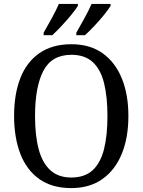

<svg xmlns="http://www.w3.org/2000/svg" viewBox="-20 -951 729 981"><path d="M344 10Q246 10 181 -36Q116 -82 84 -165Q52 -248 52 -359Q52 -470 84 -552Q116 -634 181.5 -679.5Q247 -725 345 -725Q439 -725 503.5 -679.5Q568 -634 602 -551.5Q636 -469 636 -358Q636 -247 602 -164.5Q568 -82 503 -36Q438 10 344 10ZM344 -44Q413 -44 453.5 -81.5Q494 -119 511.5 -189Q529 -259 529 -358Q529 -457 511.5 -527Q494 -597 453.5 -634Q413 -671 345 -671Q244 -671 201.5 -589Q159 -507 159 -358Q159 -259 177.5 -189Q196 -119 237 -81.5Q278 -44 344 -44ZM370 -784Q390 -819 411.5 -858Q433 -897 448 -931H545V-921Q535 -904 512 -875.5Q489 -847 462 -818.5Q435 -790 414 -771H370ZM203 -784Q223 -819 244.5 -858Q266 -897 281 -931H378V-921Q368 -904 344.5 -875.5Q321 -847 294.5 -818.5Q268 -790 247 -771H203Z"/></svg>

Font: Noto Serif Thai SemiCondensed
Style: Regular
Weight: 400
Width: 4
Designer: Monotype Design Team
Foundry: Monotype Imaging Inc.
Version: Version 2.002